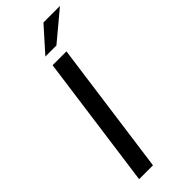

<svg xmlns="http://www.w3.org/2000/svg" viewBox="-277 -889 921 921"><g transform="rotate(-45 183.5 -428.0)"><path d="M48 0H142L235 -680H141ZM146 -734H221L367 -856H255Z"/></g></svg>

Font: Ronzino Oblique
Style: Italic
Weight: 400
Italic angle: -8°
Designer: Nunzio Mazzaferro
Foundry: Collletttivo
Version: Version 1.000;Glyphs 3.3 (3337)